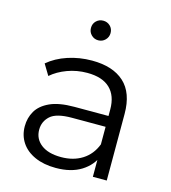

<svg xmlns="http://www.w3.org/2000/svg" viewBox="-109 -814 808 908"><g transform="rotate(15 295.0 -360.5)"><path d="M428 0V-116L425 -135V-329Q425 -396 387.5 -432Q350 -468 276 -468Q225 -468 179 -451Q133 -434 101 -406L69 -459Q109 -493 165 -511.5Q221 -530 283 -530Q385 -530 440.5 -479.5Q496 -429 496 -326V0ZM247 5Q188 5 144.5 -14.5Q101 -34 78 -68.5Q55 -103 55 -148Q55 -189 74.5 -222.5Q94 -256 138.5 -276.5Q183 -297 258 -297H439V-244H260Q184 -244 154.5 -217Q125 -190 125 -150Q125 -105 160 -78Q195 -51 258 -51Q318 -51 361.5 -78.5Q405 -106 425 -158L441 -109Q421 -57 371.5 -26Q322 5 247 5ZM285 -630Q265 -630 251 -644Q237 -658 237 -678Q237 -699 251 -712.5Q265 -726 285 -726Q305 -726 319 -712.5Q333 -699 333 -678Q333 -658 319 -644Q305 -630 285 -630Z"/></g></svg>

Font: Montserrat Thin
Style: Regular
Weight: 400
Version: Version 9.000